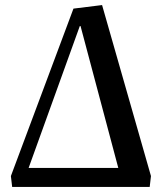

<svg xmlns="http://www.w3.org/2000/svg" viewBox="-20 -738 628 758"><path d="M28 0 23 -43 270 -704 383 -718 576 -43 571 0ZM93 -75H447L298 -635H295Z"/></svg>

Font: Literata 36pt Medium
Style: Italic
Weight: 500
Italic angle: -2°
Designer: Latin by Veronika Burian and Jose Scaglione. Greek by Irene Vlachou. Cyrillic by Vera Evstafieva
Foundry: TypeTogether
Version: Version 3.002